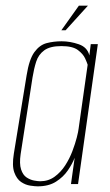

<svg xmlns="http://www.w3.org/2000/svg" viewBox="-20 -651 390 679"><path d="M113 8Q104 8 87 5.5Q70 3 54.5 -7.5Q39 -18 30.5 -41.5Q22 -65 29 -108L74 -384Q83 -441 101.5 -466.5Q120 -492 145 -498.5Q170 -505 198 -505Q228 -505 258.5 -494.5Q289 -484 296 -455L301 -495H326L256 0H231L244 -93Q236 -72 220 -48.5Q204 -25 178 -8.5Q152 8 113 8ZM122 -10Q151 -10 173 -26Q195 -42 210.5 -66Q226 -90 236 -116.5Q246 -143 251.5 -164.5Q257 -186 258 -196L290 -422Q288 -429 281 -444.5Q274 -460 255.5 -474Q237 -488 197 -488Q157 -488 136.5 -473Q116 -458 108 -433Q100 -408 95 -377L53 -106Q48 -72 54.5 -52Q61 -32 74 -23.5Q87 -15 100.5 -12.5Q114 -10 122 -10ZM197 -544 259 -631H291L212 -544Z"/></svg>

Font: Alumni Sans Thin
Style: Italic
Weight: 100
Italic angle: -8°
Designer: Robert E. Leuschke
Foundry: Robert E. Leuschke
Version: Version 1.016